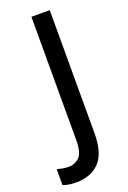

<svg xmlns="http://www.w3.org/2000/svg" viewBox="-238 -836 680 1023"><g transform="rotate(-20 102.0 -324.5)"><path d="M8 131Q-37 131 -67 119V29Q-53 33 -36.5 36Q-20 39 -1 39Q35 39 59.5 14Q84 -11 84 -82V-780H188V-83Q188 31 139.5 81Q91 131 8 131Z"/></g></svg>

Font: Noto Sans Malayalam UI SemiCondensed Medium
Style: Regular
Weight: 500
Width: 4
Designer: Jelle Bosma - Monotype Design Team
Foundry: Monotype Imaging Inc.
Version: Version 2.104; ttfautohint (v1.8.4.7-5d5b)